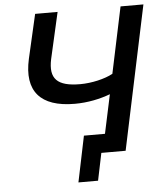

<svg xmlns="http://www.w3.org/2000/svg" viewBox="-57 -760 801 945"><g transform="rotate(-5 343.5 -287.5)"><path d="M574 -710 505 -383C465 -361 400 -346 343 -346C229 -346 191 -386 211 -481L263 -710H152L102 -492C67 -335 138 -252 308 -252C373 -252 433 -265 484 -284L443 -92H339L292 135H389L417 0H537L687 -710Z"/></g></svg>

Font: FIGSv2-sans-serif SmBold Italic
Style: Regular
Weight: 600
Italic angle: -12°
Designer: Matt McInerney, Pablo Impallari, Rodrigo Fuenzalida
Foundry: Matt McInerney, Pablo Impallari, Rodrigo Fuenzalida
Version: Version 4.020;hotconv 1.0.109;makeotfexe 2.5.65596